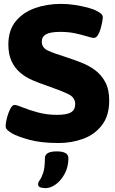

<svg xmlns="http://www.w3.org/2000/svg" viewBox="-20 -728 590 988"><path d="M281 8Q191 8 130 -9Q69 -26 41 -42Q27 -51 18 -59Q9 -67 9 -79Q9 -95 15.5 -120.5Q22 -146 32.5 -167Q43 -188 55 -188Q66 -188 97.5 -175Q129 -162 175 -149.5Q221 -137 273 -137Q324 -137 345.5 -150Q367 -163 367 -193Q367 -227 330 -244.5Q293 -262 216 -289Q180 -301 145.5 -316Q111 -331 83.5 -354.5Q56 -378 39.5 -413Q23 -448 23 -499Q23 -572 60.5 -618Q98 -664 159.5 -686Q221 -708 294 -708Q329 -708 365 -702.5Q401 -697 431 -689Q461 -681 477 -672Q491 -665 500 -657.5Q509 -650 509 -639Q509 -630 505.5 -612.5Q502 -595 496.5 -576.5Q491 -558 482.5 -545.5Q474 -533 464 -533Q452 -533 427 -541Q402 -549 367 -556.5Q332 -564 291 -564Q239 -564 217 -551.5Q195 -539 195 -514Q195 -482 227 -467.5Q259 -453 314 -436Q354 -423 394.5 -407.5Q435 -392 468 -368Q501 -344 521.5 -306Q542 -268 542 -210Q542 -133 505 -84.5Q468 -36 408.5 -14Q349 8 281 8ZM215 240Q201 240 188.5 236.5Q176 233 176 220Q176 210 185 198Q194 186 202.5 160.5Q211 135 211 86Q211 51 272 51Q332 51 332 86Q332 130 313.5 165Q295 200 268 220Q241 240 215 240Z"/></svg>

Font: Asap Semi Expanded ExtraBold
Style: Regular
Weight: 800
Width: 6
Designer: Pablo Cosgaya
Foundry: Omnibus-Type
Version: Version 3.001; ttfautohint (v1.8.4.7-5d5b)